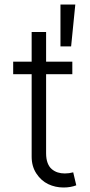

<svg xmlns="http://www.w3.org/2000/svg" viewBox="-20 -817 398 845"><path d="M298.3 -545.5V-490.4H182.9V-142.4Q182.9 -117.5 189.6 -99.8Q196.4 -82 208.3 -72.3Q220.2 -62.5 234.2 -58.1Q248.2 -53.6 265.3 -53.6Q284.4 -53.6 302.2 -58.6L315.7 -1.4Q290.5 8.2 259.6 8.2Q223.4 8.2 192.1 -6.7Q160.9 -21.7 140.1 -53.3Q119.3 -84.9 119.3 -127.5V-490.4H38V-545.5H119.3V-676.1H182.9V-545.5ZM246.1 -612.9V-796.9H311.4L293 -612.9Z"/></svg>

Font: Inter Light BETA
Style: Regular
Weight: 300
Designer: Rasmus Andersson
Foundry: rsms
Version: Version 3.011;git-f93a4a705